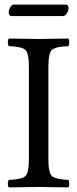

<svg xmlns="http://www.w3.org/2000/svg" viewBox="-20 -815 337 837"><path d="M254.9 -745.1H30.8Q17.6 -745.1 18.1 -763.2Q18.1 -772.9 25.1 -783.9Q32.2 -794.9 40 -794.9H265.1Q279.3 -794.9 278.8 -777.8Q278.8 -768.1 271.2 -756.6Q263.7 -745.1 254.9 -745.1ZM190.9 -122.1Q190.9 -62 206.5 -47.6Q222.2 -33.2 277.8 -30.8Q281.7 -25.9 282 -13.9Q282.2 -2 277.8 2Q188 0 148.9 0Q108.9 0 19 2Q14.2 -2 14.2 -13.9Q14.2 -25.9 19 -30.8Q75.2 -32.7 90.6 -47.4Q106 -62 106 -122.1V-522.9Q106 -583 90.6 -597.4Q75.2 -611.8 19 -613.8Q14.2 -617.7 14.2 -629.9Q14.2 -642.1 19 -647Q113.3 -645 147.9 -645Q189.9 -645 277.8 -647Q281.7 -642.1 282 -630.1Q282.2 -618.2 277.8 -613.8Q221.7 -611.8 206.3 -597.4Q190.9 -583 190.9 -522.9Z"/></svg>

Font: Linux Libertine O
Style: Regular
Weight: 400
Designer: Philipp H. Poll
Foundry: Philipp H. Poll
Version: Version 5.3.0